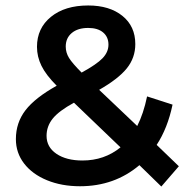

<svg xmlns="http://www.w3.org/2000/svg" viewBox="-20 -671 689 701"><path d="M569 10 489 -68Q398 9 272 9Q205 9 151.5 -13Q98 -35 68 -74Q38 -113 38 -163Q38 -223 73 -268.5Q108 -314 187 -358Q148 -397 131.5 -430.5Q115 -464 115 -500Q115 -568 166 -609.5Q217 -651 302 -651Q380 -651 427 -613Q474 -575 474 -510Q474 -460 443 -421.5Q412 -383 342 -343L481 -211Q504 -256 517 -319L610 -289Q592 -203 552 -142L633 -64ZM220 -501Q220 -479 232 -459.5Q244 -440 278 -406Q333 -436 354.5 -458.5Q376 -481 376 -508Q376 -536 356.5 -552.5Q337 -569 302 -569Q264 -569 242 -550.5Q220 -532 220 -501ZM420 -133 250 -296Q195 -266 172.5 -238Q150 -210 150 -175Q150 -134 186 -109.5Q222 -85 281 -85Q361 -85 420 -133Z"/></svg>

Font: Montserrat Ace
Style: Bold
Weight: 600
Designer: Julieta Ulanovsky
Foundry: Julieta Ulanovsky
Version: Version 1